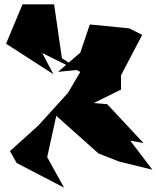

<svg xmlns="http://www.w3.org/2000/svg" viewBox="-20 -779 728 887"><path d="M348 -457 266 -510 230 -759H84L8 -577L227 -436L175 -534L351 -447L294 -350L157 -199L26 -81L57 -26L276 88L198 -53L240 -244L435 -70L529 -33L684 5L582 -129L643 -118L475 -298L413 -303L539 -365V-431L637 -618L577 -648L395 -666L351 -536L248 -447Z"/></svg>

Font: Asimov Silicon
Style: Regular
Weight: 400
Designer: Google
Version: Version 2.000980; 2014